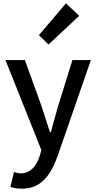

<svg xmlns="http://www.w3.org/2000/svg" viewBox="-20 -914 584 1164"><path d="M112 230C228 230 286 151 329 33L531 -550H419L331 -267C317 -217 302 -162 288 -112H283C266 -163 249 -218 233 -267L131 -550H13L231 -4L220 34C200 93 165 137 105 137C91 137 75 132 65 129L43 219C62 226 84 230 112 230ZM274 -644 460 -818 380 -894 216 -701Z"/></svg>

Font: Noto Sans HK Medium
Style: Regular
Weight: 500
Designer: Ryoko NISHIZUKA 西塚涼子 (kana, bopomofo & ideographs); Paul D. Hunt (Latin, Greek & Cyrillic); Sandoll Communications 산돌커뮤니
Foundry: Adobe
Version: Version 2.002;hotconv 1.0.116;makeotfexe 2.5.65601